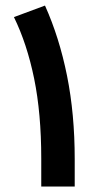

<svg xmlns="http://www.w3.org/2000/svg" viewBox="-20 -680 358 700"><path d="M144 -659.7Q196.3 -543.5 224.4 -403.8Q252.4 -264.2 252.4 -100.1V0H130.4V-101.6Q130.4 -266.6 104.5 -393.3Q78.6 -520 30.8 -617.7Z"/></svg>

Font: Vazir FD-WOL
Style: Bold-FD-WOL
Weight: 700
Designer: Saber Rastikerdar
Foundry: Saber Rastikerdar
Version: Version 30.1.0